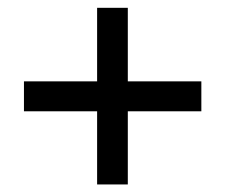

<svg xmlns="http://www.w3.org/2000/svg" viewBox="-20 -537 588 501"><path d="M233.4 -246.6H42.5V-324.7H233.4V-516.6H313.5V-324.7H505.4V-246.6H313.5V-55.7H233.4Z"/></svg>

Font: Shanti
Style: Regular
Weight: 400
Designer: vernon adams
Foundry: vernon adams
Version: Version 1.000